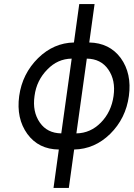

<svg xmlns="http://www.w3.org/2000/svg" viewBox="-20 -720 655 940"><path d="M342 -512Q243 -510 167 -436Q89 -359 74 -250Q59 -140 114 -64Q169 11 268 12L242 200H317L343 12Q443 10 519 -64Q596 -140 611 -250Q626 -360 571 -436Q516 -510 417 -512L443 -700H368ZM280 -67Q211 -68 175 -120Q138 -173 149 -250Q154 -289 170 -321.5Q186 -354 212 -380Q262 -432 331 -433ZM405 -433Q474 -432 510 -380Q547 -327 536 -250Q525 -172 474 -120Q423 -68 354 -67Z"/></svg>

Font: Unageo
Style: Regular-Italic
Weight: 400
Designer: Richard Sepsi
Foundry: Richard Sepsi
Version: Version 2.000